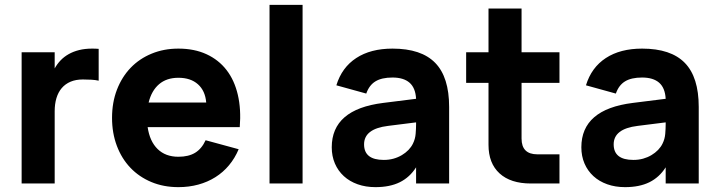

<svg xmlns="http://www.w3.org/2000/svg" viewBox="-20 -755 2955 790"><path d="M386 -423Q373 -426 356.8 -427Q340.5 -428 321 -428Q292 -428 270.2 -418.8Q248.5 -409.5 234 -392.5Q219.5 -375.5 212.2 -351.2Q205 -327 205 -297.5V0H69V-540H205V-473.5Q215 -491.5 229.2 -506.5Q243.5 -521.5 262.5 -532.2Q281.5 -543 305.5 -549Q329.5 -555 359 -555Q366 -555 372.5 -554.8Q379 -554.5 386 -554Z M714 -110Q756 -110 783 -126.5Q810 -143 826 -178L962 -141Q946.5 -104 922.2 -75Q898 -46 866.2 -26Q834.5 -6 796 4.5Q757.5 15 714 15Q653 15 602.8 -6Q552.5 -27 516.5 -64.8Q480.5 -102.5 460.8 -155Q441 -207.5 441 -270Q441 -333.5 461.2 -386Q481.5 -438.5 517.5 -476Q553.5 -513.5 603.8 -534.2Q654 -555 714 -555Q779.5 -555 829.5 -532Q879.5 -509 912 -467Q944.5 -425 958.5 -365.2Q972.5 -305.5 966.5 -232H587.5Q596 -173.5 628.5 -141.8Q661 -110 714 -110ZM828.5 -333Q824.5 -381.5 794.5 -408.2Q764.5 -435 714 -435Q665.5 -435 634.5 -408.5Q603.5 -382 591.5 -333Z M1089 0V-735H1225V0Z M1595 -555Q1713.5 -555 1770.8 -496.2Q1828 -437.5 1828 -315V0H1692V-66.5Q1666 -25.5 1625 -5.2Q1584 15 1525 15Q1484.5 15 1451.5 3.2Q1418.5 -8.5 1394.8 -30.2Q1371 -52 1358 -82.2Q1345 -112.5 1345 -149Q1345 -305 1556.5 -331.5L1692 -348.5Q1689.5 -393.5 1665 -414.8Q1640.5 -436 1595 -436Q1550.5 -436 1524.8 -420.2Q1499 -404.5 1487 -370L1364 -404Q1386.5 -477.5 1445.8 -516.2Q1505 -555 1595 -555ZM1576.5 -237Q1478 -225 1478 -161Q1478 -97 1559 -97Q1580.5 -97 1599.2 -102.2Q1618 -107.5 1633.5 -116.8Q1649 -126 1660.8 -138.2Q1672.5 -150.5 1679 -164Q1688.5 -183 1690.2 -204.5Q1692 -226 1692 -244V-251.5Z M1898 -540H1990V-720H2126V-540H2282V-414H2126V-185Q2126 -120 2191 -120H2282V0H2164Q2081 0 2035.5 -41.5Q1990 -83 1990 -159V-414H1898Z M2622 -555Q2740.5 -555 2797.8 -496.2Q2855 -437.5 2855 -315V0H2719V-66.5Q2693 -25.5 2652 -5.2Q2611 15 2552 15Q2511.5 15 2478.5 3.2Q2445.5 -8.5 2421.8 -30.2Q2398 -52 2385 -82.2Q2372 -112.5 2372 -149Q2372 -305 2583.5 -331.5L2719 -348.5Q2716.5 -393.5 2692 -414.8Q2667.5 -436 2622 -436Q2577.5 -436 2551.8 -420.2Q2526 -404.5 2514 -370L2391 -404Q2413.5 -477.5 2472.8 -516.2Q2532 -555 2622 -555ZM2603.5 -237Q2505 -225 2505 -161Q2505 -97 2586 -97Q2607.5 -97 2626.2 -102.2Q2645 -107.5 2660.5 -116.8Q2676 -126 2687.8 -138.2Q2699.5 -150.5 2706 -164Q2715.5 -183 2717.2 -204.5Q2719 -226 2719 -244V-251.5Z"/></svg>

Font: Vela Sans ExtBd
Style: Regular
Weight: 800
Designer: Principal design: Mikhail Sharanda - project Manrope.
Design modification: Ravid Balaliev
Foundry: Mikhail Sharanda
Version: Version 1.001